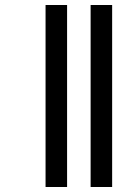

<svg xmlns="http://www.w3.org/2000/svg" viewBox="-20 -682 545 767"><path d="M162 -662V65H248V-662ZM342 -662V65H428V-662Z"/></svg>

Font: Noto Serif Sinhala Condensed Black
Style: Regular
Weight: 900
Width: 3
Designer: Jelle Bosma - Monotype Design Team
Foundry: Monotype Imaging Inc.
Version: Version 2.007